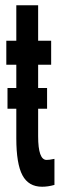

<svg xmlns="http://www.w3.org/2000/svg" viewBox="-20 -702 234 730"><path d="M140 8Q163 8 187 1V-98Q174.5 -95.5 168.8 -94.8Q163 -94 157 -94Q125 -94 125 -184V-288.5H159V-367.5H125V-456H174.5V-547H125V-682H42V-547H4V-456H42V-367.5H8.5V-288.5H42V-176Q42 -79.5 65.2 -35.8Q88.5 8 140 8Z"/></svg>

Font: League Gothic SemiCondensed
Style: Regular
Weight: 400
Width: 4
Designer: The League of Moveable Type
Version: Version 1.600; ttfautohint (v1.8.3)